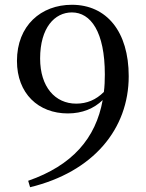

<svg xmlns="http://www.w3.org/2000/svg" viewBox="-20 -767 612 804"><path d="M106 17C370 -47 519 -226 519 -448C519 -634 427 -747 281 -747C152 -747 51 -660 51 -512C51 -375 141 -292 264 -292C325 -292 374 -313 410 -348C381 -187 282 -74 98 -10ZM415 -382C382 -349 344 -333 299 -333C211 -333 148 -403 148 -522C148 -651 209 -715 281 -715C360 -715 419 -634 419 -455C419 -430 418 -405 415 -382Z"/></svg>

Font: Noto Serif JP Medium
Style: Regular
Weight: 500
Designer: Ryoko NISHIZUKA 西塚涼子 (kana & ideographs); Frank Grießhammer (Latin, Greek & Cyrillic); Wenlong ZHANG 张文龙 (bopomofo); San
Foundry: Adobe
Version: Version 2.001;hotconv 1.1.0;makeotfexe 2.6.0